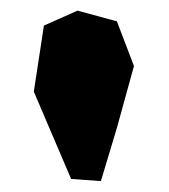

<svg xmlns="http://www.w3.org/2000/svg" viewBox="-20 -750 309 352"><path d="M60.5 -703.1 42 -582 110.4 -421.9 165 -418 194.3 -515.6 225.6 -628.9 194.3 -710.9 122.1 -730.5Z"/></svg>

Font: MaokenAssortedSans-TC
Style: Regular
Weight: 500
Version: Version 0.83